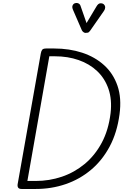

<svg xmlns="http://www.w3.org/2000/svg" viewBox="-20 -1249 815 1269"><path d="M123 0Q106.5 0 100.5 -8.2Q94.5 -16.5 96.5 -31L249.5 -895Q252.5 -912 259 -920.2Q265.5 -928.5 285.5 -928.5H338Q438 -928.5 522.8 -900.8Q607.5 -873 668 -818.2Q728.5 -763.5 756.5 -682.2Q784.5 -601 770 -493.5Q754 -373 705 -281Q656 -189 581.5 -126.5Q507 -64 413.8 -32Q320.5 0 216.5 0ZM161 -53H216.5Q306 -53 388.8 -81Q471.5 -109 539.5 -165.2Q607.5 -221.5 652.5 -305.5Q697.5 -389.5 711 -502Q721 -591.5 697 -661.2Q673 -731 622.2 -779Q571.5 -827 499.8 -852Q428 -877 343 -877H306ZM544 -1031.5Q539.5 -1031.5 532.2 -1036.2Q525 -1041 521 -1049L464 -1180.5Q454.5 -1201 459.8 -1212.8Q465 -1224.5 475 -1227.5Q488.5 -1231.5 499 -1226.2Q509.5 -1221 513 -1208L552 -1096.5L618 -1207Q629.5 -1226.5 643.2 -1227.2Q657 -1228 665.5 -1221Q675.5 -1211.5 675.2 -1200Q675 -1188.5 667.5 -1177.5L576.5 -1047Q568 -1034.5 559.8 -1033Q551.5 -1031.5 544 -1031.5Z"/></svg>

Font: Edu VIC WA NT Hand
Style: Regular
Weight: 400
Designer: Tina and Corey Anderson, Eben Sorkin, Mirko Velimirovic
Foundry: Google for Education
Version: Version 1.000